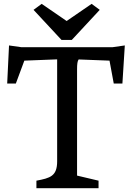

<svg xmlns="http://www.w3.org/2000/svg" viewBox="-20 -997 706 1017"><path d="M172.9 0H502V-40L388.2 -66.9V-629.4C388.2 -657.7 390.1 -672.9 396.5 -682.1C430.2 -681.2 481.4 -679.2 560.1 -675.8L582.5 -554.7H628.4L641.1 -756.3L576.7 -747.1H92.3L27.8 -756.3L18.1 -554.7H64L108.9 -675.8C196.8 -679.7 250 -681.6 282.7 -682.6V-142.6C282.7 -64 246.1 -53.7 172.9 -40ZM305.7 -785.6H360.4L508.3 -944.8L465.3 -976.6L333 -885.7L200.7 -976.6L157.7 -944.8Z"/></svg>

Font: Donegal One
Style: Regular
Weight: 400
Designer: Gary Lonergan
Foundry: Sorkin Type Co.
Version: Version 1.004